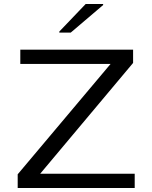

<svg xmlns="http://www.w3.org/2000/svg" viewBox="-20 -935 754 955"><path d="M68 0V-68L530 -617H81V-688H642V-622L180 -71H650V0ZM275 -773V-778L406 -915H493V-910L332 -773Z"/></svg>

Font: Saira Expanded
Style: Regular
Weight: 400
Width: 7
Designer: Hector Gatti with collaboration of the Omnibus-Type team
Foundry: Omnibus-Type
Version: Version 1.100; ttfautohint (v1.8.3)